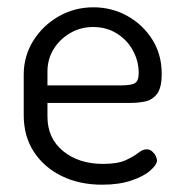

<svg xmlns="http://www.w3.org/2000/svg" viewBox="-20 -499 498 526"><path d="M260 7Q197 7 148.5 -17Q100 -41 72.5 -83.5Q45 -126 45 -183V-295Q45 -345 71 -387Q97 -429 140.5 -454Q184 -479 236 -479Q286 -479 328.5 -455.5Q371 -432 397 -391Q423 -350 423 -297Q423 -258 410 -241.5Q397 -225 377.5 -221Q358 -217 336 -217H110V-180Q110 -120 153 -85Q196 -50 262 -50Q302 -50 324 -60Q346 -70 358.5 -80Q371 -90 382 -90Q390 -90 396.5 -84.5Q403 -79 406.5 -72Q410 -65 410 -59Q410 -48 392 -32Q374 -16 340 -4.5Q306 7 260 7ZM110 -265H310Q340 -265 350 -271.5Q360 -278 360 -299Q360 -331 344.5 -360Q329 -389 300.5 -407Q272 -425 235 -425Q201 -425 172.5 -408.5Q144 -392 127 -364.5Q110 -337 110 -303Z"/></svg>

Font: Dosis ExtraLight
Style: Regular
Weight: 400
Version: Version 3.001; ttfautohint (v1.8.2)